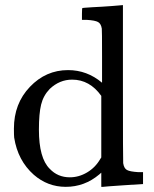

<svg xmlns="http://www.w3.org/2000/svg" viewBox="-20 -714 596 745"><path d="M244 -442Q318 -442 376 -393V-495Q376 -599 375 -603Q372 -622 360.5 -628.5Q349 -635 316 -637H298V-660Q298 -683 300 -683L310 -684Q320 -685 339 -686Q358 -687 376 -688Q393 -689 413 -690.5Q433 -692 443 -693Q453 -694 454 -694H457V-390Q457 -84 458 -81Q461 -61 472.5 -54.5Q484 -48 517 -46H535V0Q533 0 458.5 5Q384 10 380 11H373V-44L365 -37Q308 11 235 11Q165 11 111 -36Q49 -91 35 -180Q34 -188 34 -215Q34 -312 96 -377Q158 -442 244 -442ZM373 -342Q328 -405 260 -405Q211 -405 173 -369Q148 -343 139.5 -308Q131 -273 131 -211Q131 -100 173 -59Q204 -26 251 -26Q286 -26 318 -45Q350 -64 369 -97L373 -103Z"/></svg>

Font: MathJax_Main
Style: Regular
Weight: 400
Version: Version 1.1